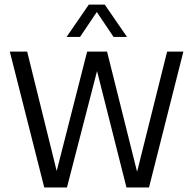

<svg xmlns="http://www.w3.org/2000/svg" viewBox="-20 -821 846 841"><path d="M173.8 0 23 -595H99L238.8 -29.6H217.5L361.7 -595H448.9L590.2 -29.6H570.7L712 -595H783.2L632.7 0H533.9L396.4 -544H413.9L273.3 0ZM271.5 -659.1 369 -800.8H438.9L536.4 -659.1H477.5L398.2 -777H409.8L330.5 -659.1Z"/></svg>

Font: Encode Sans SC Condensed Thin
Style: Regular
Weight: 100
Width: 3
Designer: Multiple Designers
Foundry: Impallari Type
Version: Version 3.002